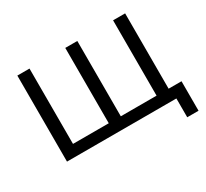

<svg xmlns="http://www.w3.org/2000/svg" viewBox="-166 -950 1451 1353"><g transform="rotate(-30 560.0 -273.5)"><path d="M986 -700H888V-87H597V-700H499V-87H208V-700H109V0H986ZM1091 -87H886V0H999V153H1091Z"/></g></svg>

Font: Rookery
Style: Regular
Weight: 400
Designer: Ryan Kimball / Julieta Ulanovsky
Foundry: Motorola Mobility LLC.
Version: Version 1.0